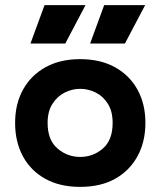

<svg xmlns="http://www.w3.org/2000/svg" viewBox="-20 -713 627 750"><path d="M293 17Q214 17 157 -14.5Q100 -46 69.5 -102.5Q39 -159 39 -233Q39 -307 70 -363Q101 -419 158 -450.5Q215 -482 293 -482Q372 -482 429 -450.5Q486 -419 517 -363Q548 -307 548 -233Q548 -159 517 -102.5Q486 -46 429.5 -14.5Q373 17 293 17ZM293 -366Q262 -366 233 -351.5Q204 -337 185 -307.5Q166 -278 166 -233Q166 -166 204.5 -133Q243 -100 293 -100Q344 -100 382 -133Q420 -166 420 -233Q420 -278 401.5 -307.5Q383 -337 354 -351.5Q325 -366 293 -366ZM154 -693H314L235 -543H99ZM387 -693H547L468 -543H332Z"/></svg>

Font: Kreadon
Style: Bold
Weight: 700
Designer: Reiya WATANABE
Foundry: StudioGnu
Version: Version 1.003; ttfautohint (v1.8.4.7-5d5b);gftools[0.9.32]